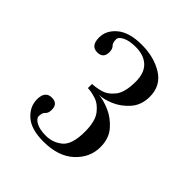

<svg xmlns="http://www.w3.org/2000/svg" viewBox="-122 -810 540 540"><g transform="rotate(45 147.5 -540.0)"><path d="M133.5 -345Q85 -345 61 -366.2Q37 -387.5 37 -416.5Q37 -449.5 63.5 -449.5Q87.5 -449.5 87.5 -425Q87.5 -411.5 80.8 -405.8Q74 -400 74 -386.5Q74 -377 88.2 -369.2Q102.5 -361.5 127 -361.5Q155 -361.5 176 -379Q197 -396.5 197 -447.5Q197 -488.5 182 -508.2Q167 -528 147.8 -534Q128.5 -540 116 -540V-556.5Q128.5 -556.5 148 -561.5Q167.5 -566.5 183 -585.8Q198.5 -605 198.5 -648Q198.5 -682.5 180.2 -699.8Q162 -717 129.5 -717Q105 -717 90 -709.8Q75 -702.5 75 -693Q75 -679 81.2 -673Q87.5 -667 87.5 -654.5Q87.5 -629.5 63.5 -629.5Q37.5 -629.5 37.5 -663Q37.5 -691.5 62.8 -712.5Q88 -733.5 137 -733.5Q186.5 -733.5 221.5 -711.5Q256.5 -689.5 256.5 -646Q256.5 -613 237.5 -591.2Q218.5 -569.5 193.8 -559Q169 -548.5 150.5 -548.5Q169.5 -547.5 194.8 -536.8Q220 -526 239.2 -504Q258.5 -482 258.5 -447.5Q258.5 -406 225.8 -375.5Q193 -345 133.5 -345Z"/></g></svg>

Font: Imbue 50pt Light
Style: Regular
Weight: 300
Designer: Tyler Finck
Foundry: Etcetera Type Company
Version: Version 1.102; ttfautohint (v1.8.3)